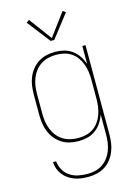

<svg xmlns="http://www.w3.org/2000/svg" viewBox="-141 -819 783 1114"><g transform="rotate(-15 250.0 -261.5)"><path d="M247 223Q226 223 205.5 220.5Q185 218 165.5 211Q146 204 128.5 192Q111 180 98 163.5Q85 147 78 127.5Q71 108 70 87H89Q91 114 105 139Q119 164 142 179Q165 194 192 199.5Q219 205 247 205Q270 205 293.5 199.5Q317 194 336.5 181Q356 168 370.5 149Q385 130 393.5 108Q402 86 405.5 62.5Q409 39 409 15V-108Q400 -82 385 -59.5Q370 -37 348 -21Q326 -5 299.5 1.5Q273 8 246 8Q220 8 194 2Q168 -4 146 -18Q124 -32 107.5 -52.5Q91 -73 81 -97.5Q71 -122 67.5 -148Q64 -174 64 -200V-320Q64 -346 67.5 -372Q71 -398 81 -422.5Q91 -447 107.5 -467.5Q124 -488 146 -502Q168 -516 194 -522Q220 -528 246 -528Q273 -528 299.5 -521.5Q326 -515 348 -499Q370 -483 385 -460.5Q400 -438 409 -412V-520H428V15Q428 41 424.5 67Q421 93 411 117.5Q401 142 385 162.5Q369 183 347 197Q325 211 299 217Q273 223 247 223ZM249 -10Q273 -10 296 -15.5Q319 -21 338.5 -34Q358 -47 372 -66.5Q386 -86 394 -108Q402 -130 405.5 -153.5Q409 -177 409 -200V-320Q409 -343 405.5 -366.5Q402 -390 394 -412Q386 -434 372 -453.5Q358 -473 338.5 -486Q319 -499 296 -504.5Q273 -510 249 -510Q225 -510 201.5 -504.5Q178 -499 158 -486.5Q138 -474 123 -455Q108 -436 99 -413.5Q90 -391 86.5 -367.5Q83 -344 83 -320V-200Q83 -176 86.5 -152.5Q90 -129 99 -106.5Q108 -84 123 -65Q138 -46 158 -33.5Q178 -21 201.5 -15.5Q225 -10 249 -10ZM239 -596 132 -734 149 -746 250 -610 351 -746 368 -734 261 -596Z"/></g></svg>

Font: Iosevka SS04 Thin
Style: Regular
Weight: 100
Monospace: yes
Designer: Belleve Invis
Foundry: Belleve Invis
Version: Version 19.0.0; ttfautohint (v1.8.4)